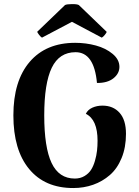

<svg xmlns="http://www.w3.org/2000/svg" viewBox="-20 -926 696 960"><path d="M346.2 14.2Q204.1 14.2 125.5 -81.1Q46.9 -176.3 46.9 -349.1Q46.9 -521.5 128.4 -616.7Q210 -711.9 356 -711.9Q409.7 -711.9 459.2 -698.5Q508.8 -685.1 543 -656.7Q577.1 -628.4 577.1 -591.8Q577.1 -558.6 547.4 -534.7Q517.6 -510.7 464.8 -511.2Q450.7 -665 357.9 -665Q276.4 -665 238.8 -587.2Q201.2 -509.3 201.2 -349.1Q201.2 -189 238 -111.1Q274.9 -33.2 354 -33.2Q381.3 -33.2 402.3 -45.7Q423.3 -58.1 435.3 -76.9Q447.3 -95.7 454.8 -122.1Q462.4 -148.4 465.1 -172.4Q467.8 -196.3 467.8 -222.2Q467.8 -328.1 409.2 -356.9Q418.5 -377 441.4 -387.5Q464.4 -397.9 492.2 -397.9Q545.9 -397.9 577.9 -362.1Q609.9 -326.2 609.9 -256.8Q609.9 -189 588.1 -136Q566.4 -83 529.3 -50.8Q492.2 -18.6 445.6 -2.2Q398.9 14.2 346.2 14.2ZM166 -767.1 305.2 -900.9Q314.5 -905.3 339.6 -905.5Q364.7 -905.8 374 -900.9L513.2 -767.1Q513.2 -762.7 504.2 -751.7Q495.1 -740.7 488.8 -737.8L339.8 -816.9L189.9 -737.8Q184.1 -740.7 175.5 -751.7Q167 -762.7 166 -767.1Z"/></svg>

Font: Arima
Style: Bold
Weight: 700
Designer: Joana Correia and Natanael Gama
Foundry: NDISCOVER
Version: Version 1.100;Glyphs 3.1.2 (3151)